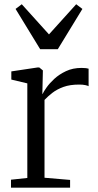

<svg xmlns="http://www.w3.org/2000/svg" viewBox="-20 -862 450 882"><path d="M30.5 0V-36.5L105.5 -44.5V-479L32 -496.5V-534L152 -552H160.5L177 -538.5L176.5 -516.5L174.5 -429.5L176.5 -432Q180.5 -441 193.8 -460Q207 -479 229.5 -499.8Q252 -520.5 283.2 -535.2Q314.5 -550 354.5 -550Q367.5 -550 374.8 -549Q382 -548 387 -546.5V-466Q383.5 -468.5 372 -471Q360.5 -473.5 343.5 -473.5Q301.5 -473.5 271.8 -462.8Q242 -452 221 -435.8Q200 -419.5 184.5 -403V-45.5L302 -35.5V0ZM164.5 -636 51.5 -821 80 -842.5 205 -704 330 -842.5 358.5 -821 245.5 -636Z"/></svg>

Font: Merriweather 48pt Light
Style: Regular
Weight: 300
Version: Version 2.100